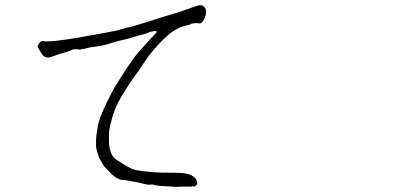

<svg xmlns="http://www.w3.org/2000/svg" viewBox="-20 -705 1540 739"><path d="M540 -534.2Q544.9 -540 571.3 -568.4Q581.1 -578.1 582 -579.1Q584 -584 581.1 -585Q576.2 -586.9 566.4 -584Q554.7 -582 543 -576.2Q478.5 -558.6 474.6 -556.6Q419.9 -543.9 407.2 -539.1Q383.8 -530.3 353.5 -526.4Q322.3 -522.5 313.5 -519.5Q305.7 -516.6 300.8 -516.6Q294.9 -517.6 291 -514.6Q289.1 -512.7 287.1 -513.7Q283.2 -515.6 274.4 -515.6Q263.7 -516.6 253.9 -511.7Q246.1 -507.8 239.3 -505.9Q202.1 -496.1 194.3 -492.2Q170.9 -482.4 164.1 -483.4Q148.4 -484.4 140.6 -498Q123 -525.4 125 -527.3Q128.9 -536.1 132.8 -541Q139.6 -547.9 142.6 -546.9Q172.9 -541 293.9 -562.5L391.6 -580.1Q421.9 -585.9 437.5 -589.8Q460 -596.7 490.2 -603.5Q494.1 -604.5 554.7 -623Q598.6 -636.7 616.2 -642.6L670.9 -659.2Q689.5 -665 696.3 -668Q736.3 -682.6 746.1 -684.6Q755.9 -685.5 759.8 -683.6Q764.6 -681.6 769 -674.3Q773.4 -667 773.4 -662.1Q773.4 -645.5 765.6 -630.9Q756.8 -612.3 743.7 -615.2Q730.5 -618.2 709 -611.3H710Q710 -611.3 709 -611.3Q715.8 -611.3 715.8 -611.3Q697.3 -607.4 681.6 -602.5Q657.2 -593.8 636.7 -578.1Q621.1 -565.4 606.4 -550.8Q563.5 -507.8 539.1 -470.7Q514.6 -432.6 487.3 -396.5Q481.4 -387.7 460.9 -355.5Q427.7 -304.7 415 -262.7Q409.2 -243.2 404.3 -223.6Q399.4 -202.1 399.4 -182.6Q398.4 -149.4 402.3 -132.8Q409.2 -102.5 426.8 -90.8Q482.4 -54.7 500 -50.8Q524.4 -45.9 572.3 -42Q596.7 -40 656.2 -40Q696.3 -40 714.8 -31.2Q733.4 -21.5 736.3 -11.7Q740.2 1 739.3 2.9Q731.4 12.7 729.5 12.7Q720.7 11.7 717.8 12.7Q715.8 13.7 698.2 13.2Q680.7 12.7 669.9 13.7Q659.2 14.6 650.4 13.7Q641.6 12.7 615.2 11.7Q589.8 10.7 578.1 7.8Q566.4 3.9 557.6 5.9Q549.8 6.8 534.2 2.9Q517.6 -2 504.9 -3.9Q493.2 -5.9 472.7 -9.8Q452.1 -13.7 447.3 -12.7Q444.3 -12.7 428.7 -20.5Q412.1 -30.3 397.5 -47.9Q395.5 -49.8 385.7 -59.6Q378.9 -65.4 372.1 -79.1Q364.3 -93.8 361.3 -97.7L358.4 -107.4Q352.5 -122.1 350.6 -133.8Q347.7 -154.3 351.6 -187.5Q356.4 -221.7 359.4 -232.4Q368.2 -264.6 391.6 -311.5Q414.1 -357.4 421.9 -370.1Q432.6 -387.7 443.4 -404.3Q462.9 -435.5 476.6 -455.1Q500 -489.3 507.8 -498Q523.4 -515.6 540 -534.2Z"/></svg>

Font: ToneOZ-YinPZ-Tsuipita-TC
Style: Regular
Weight: 400
Designer: ÂÆ£ÂøóÂáåJeffrey Xuan(jeffreyx@gmail.com, ToneOZ.com) ÈòøÂù§(cjkFonts)
Foundry: ToneOZ
Version: Version 0.24071